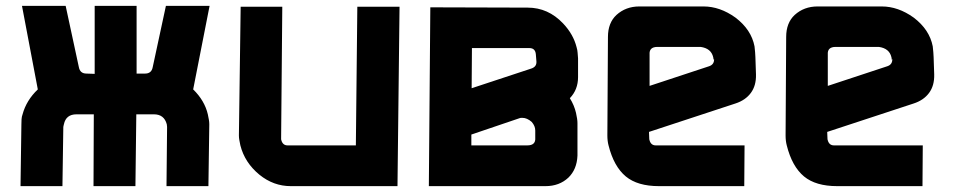

<svg xmlns="http://www.w3.org/2000/svg" viewBox="-20 -635 3258 655"><path d="M446 -384H475Q497 -384 501 -406L546 -615H695L639 -330Q678 -292 689 -245Q691 -235 692.5 -227Q694 -219 694 -211L691 0H548L550 -202Q550 -204 549.5 -206.5Q549 -209 549 -211Q540 -245 505 -245H445L442 0H299L300 -245H241Q205 -245 198 -211Q197 -209 197 -207Q197 -205 196 -202L193 0H50L53 -211Q53 -219 53.5 -228Q54 -237 57 -245Q70 -293 109 -330L55 -615H204L249 -406Q253 -384 275 -384L303 -383V-615H446Z M972 0Q913 0 865 -39Q815 -80 800 -139Q798 -149 796.5 -157Q795 -165 795 -173L801 -612H943L939 -160L940 -156Q945 -139 961 -139H1194L1199 -612H1343L1336 0Z M1443 0 1448 -610 1780 -609Q1850 -609 1901 -555Q1936 -518 1947 -474Q1950 -464 1950.5 -455Q1951 -446 1952 -436V-372Q1952 -329 1924 -300Q1939 -276 1945 -250Q1950 -228 1950 -215V-104Q1948 -57 1919 -29Q1888 0 1841 0ZM1792 -401Q1811 -407 1810 -425L1808 -450Q1806 -471 1786 -471H1590L1589 -334ZM1779 -139Q1808 -139 1806 -165V-190Q1806 -205 1794 -219Q1778 -233 1762 -233Q1754 -233 1753 -232L1588 -176V-139Z M2520 -139 2519 0H2228Q2155 0 2115 -33Q2074 -67 2056 -139Q2052 -154 2052 -173L2054 -509Q2054 -557 2083 -584Q2115 -613 2161 -613H2380Q2436 -613 2489 -575Q2543 -534 2554 -477Q2555 -466 2556 -457Q2557 -448 2557 -440L2559 -381Q2560 -343 2541.5 -318Q2523 -293 2489 -282L2194 -185L2195 -160L2196 -156Q2201 -139 2217 -139ZM2414 -431Q2414 -437 2413 -440Q2406 -470 2370 -475H2223Q2194 -475 2196 -449V-342L2399 -409Q2417 -415 2416 -434Z M3128 -139 3127 0H2836Q2763 0 2723 -33Q2682 -67 2664 -139Q2660 -154 2660 -173L2662 -509Q2662 -557 2691 -584Q2723 -613 2769 -613H2988Q3044 -613 3097 -575Q3151 -534 3162 -477Q3163 -466 3164 -457Q3165 -448 3165 -440L3167 -381Q3168 -343 3149.5 -318Q3131 -293 3097 -282L2802 -185L2803 -160L2804 -156Q2809 -139 2825 -139ZM3022 -431Q3022 -437 3021 -440Q3014 -470 2978 -475H2831Q2802 -475 2804 -449V-342L3007 -409Q3025 -415 3024 -434Z"/></svg>

Font: Covid19
Style: Regular
Weight: 400
Designer: Peter Wiegel
Foundry: (c) CAT - Ing. Peter Wiegel.  for Rudolf Maass + Partner GmbH
Version: Version 001.000